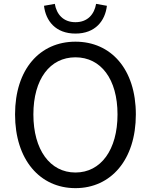

<svg xmlns="http://www.w3.org/2000/svg" viewBox="-20 -962 782 995"><path d="M371 13C555 13 684 -134 684 -369C684 -604 555 -746 371 -746C187 -746 58 -604 58 -369C58 -134 187 13 371 13ZM371 -68C239 -68 153 -186 153 -369C153 -552 239 -665 371 -665C503 -665 589 -552 589 -369C589 -186 503 -68 371 -68ZM371 -788C474 -788 525 -854 534 -932L478 -942C469 -889 435 -847 371 -847C307 -847 273 -889 264 -942L208 -932C217 -854 268 -788 371 -788Z"/></svg>

Font: Noto Sans Mono CJK SC
Style: Regular
Weight: 400
Designer: Ryoko NISHIZUKA 西塚涼子 (kana, bopomofo & ideographs); Paul D. Hunt (Latin, Greek & Cyrillic); Sandoll Communications 산돌커뮤니
Foundry: Adobe
Version: Version 2.004;hotconv 1.0.118;makeotfexe 2.5.65603